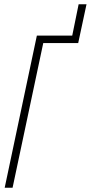

<svg xmlns="http://www.w3.org/2000/svg" viewBox="-20 -881 426 901"><path d="M2 0H39L183 -679H347L386 -861H349L319 -714H153Z"/></svg>

Font: Noto Sans ExtraCondensed ExtraLight
Style: Italic
Weight: 200
Width: 2
Italic angle: -12°
Designer: Monotype Design Team
Foundry: Monotype Imaging Inc.
Version: Version 2.013